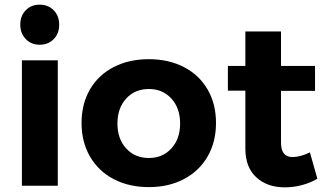

<svg xmlns="http://www.w3.org/2000/svg" viewBox="-20 -797 1401 824"><path d="M74 -538H228V0H74ZM234 -691Q234 -653 210.5 -629Q187 -605 150 -605Q114 -605 90.5 -629.5Q67 -654 67 -691Q67 -729 90.5 -753Q114 -777 150 -777Q187 -777 210.5 -753Q234 -729 234 -691Z M907 -269Q907 -188 871 -125.5Q835 -63 769.5 -28.5Q704 6 619 6Q533 6 467.5 -28.5Q402 -63 366 -125.5Q330 -188 330 -269Q330 -351 366 -413Q402 -475 467.5 -509Q533 -543 619 -543Q704 -543 769.5 -509Q835 -475 871 -413Q907 -351 907 -269ZM484 -267Q484 -201 521.5 -160Q559 -119 619 -119Q678 -119 715.5 -160Q753 -201 753 -267Q753 -333 715.5 -374Q678 -415 619 -415Q559 -415 521.5 -374Q484 -333 484 -267Z M1342 -30Q1312 -12 1275.5 -2.5Q1239 7 1202 7Q1127 7 1080 -36Q1033 -79 1033 -159V-408H958V-514H1033V-662H1186V-514H1332V-407H1186V-185Q1186 -123 1235 -123Q1269 -123 1310 -143Z"/></svg>

Font: Montserrat SemiBold
Style: Regular
Weight: 600
Designer: Julieta Ulanovsky
Foundry: Julieta Ulanovsky
Version: Version 6.001